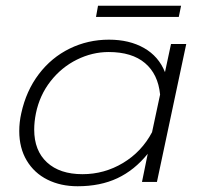

<svg xmlns="http://www.w3.org/2000/svg" viewBox="-20 -633 687 668"><path d="M321 -613H610L602 -574H314ZM47 -177Q47 -208 54 -239Q71 -317 115 -375Q159 -433 222.5 -464Q286 -495 359 -495Q430 -495 481 -466Q532 -437 554 -382L575 -480H628L526 0H474L494 -98Q448 -41 388.5 -13Q329 15 250 15Q191 15 145 -8Q99 -31 73 -74.5Q47 -118 47 -177ZM509 -173 537 -304Q530 -375 484.5 -413.5Q439 -452 358 -452Q301 -452 247.5 -425.5Q194 -399 156 -350.5Q118 -302 105 -239Q99 -209 99 -182Q99 -109 143.5 -68Q188 -27 267 -27Q343 -27 408 -66Q473 -105 509 -173Z"/></svg>

Font: Prompt ExtraLight
Style: Italic
Weight: 275
Italic angle: -12°
Designer: Katatrad Team
Foundry: CadsonDemak
Version: Version 1.000